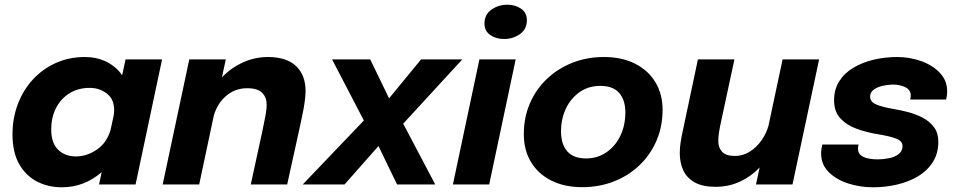

<svg xmlns="http://www.w3.org/2000/svg" viewBox="-20 -783 4060 815"><path d="M243 12Q183 12 135.5 -13.2Q88 -38.5 60.5 -88.2Q33 -138 33 -212.5Q33 -281.5 55.8 -341.2Q78.5 -401 119.8 -445.8Q161 -490.5 217.2 -515.8Q273.5 -541 340.5 -541Q390.5 -541 431.8 -520.8Q473 -500.5 498.5 -463.5L513 -531H668L555.5 0H400.5L411.5 -52Q337 12 243 12ZM197.5 -233.5Q197.5 -175.5 227 -147.2Q256.5 -119 302 -119Q349 -119 391.2 -148Q433.5 -177 449.5 -232L463 -294.5Q464.5 -306.5 464.5 -315.5Q464.5 -362.5 433.2 -386.2Q402 -410 361 -410Q312 -410 275.2 -387.2Q238.5 -364.5 218 -324.8Q197.5 -285 197.5 -233.5Z M670.5 0 783.5 -531H938.5L922 -454.5Q960.5 -495 1011.2 -518Q1062 -541 1117 -541Q1197 -541 1237 -502.2Q1277 -463.5 1277 -397.5Q1277 -366.5 1268.8 -322.2Q1260.5 -278 1245.5 -211L1199 0H1044.5L1093.5 -225.5Q1102.5 -267.5 1107.2 -293.8Q1112 -320 1112 -338.5Q1112 -369.5 1093 -389Q1074 -408.5 1029 -408.5Q978 -408.5 940.2 -376.2Q902.5 -344 887.5 -292L825.5 0Z M1665.5 0 1586.5 -163 1442.5 0H1265L1524.5 -271.5L1389.5 -531H1551.5L1631.5 -365.5L1767.5 -531H1942.5L1691.5 -258L1827.5 0Z M2119.5 -617.5Q2085.5 -617.5 2061 -634.5Q2036.5 -651.5 2036.5 -683Q2036.5 -721.5 2066.2 -742.2Q2096 -763 2134 -763Q2167.5 -763 2192 -746Q2216.5 -729 2216.5 -697.5Q2216.5 -659 2187 -638.2Q2157.5 -617.5 2119.5 -617.5ZM1902.5 0 2015 -531H2169L2056.5 0Z M2451.5 11.5Q2375.5 11.5 2319.8 -16.8Q2264 -45 2233.8 -95.5Q2203.5 -146 2203.5 -213Q2203.5 -285 2229.5 -344.8Q2255.5 -404.5 2302 -448.5Q2348.5 -492.5 2410.2 -516.8Q2472 -541 2543.5 -541Q2620 -541 2676 -512.5Q2732 -484 2762.2 -433.8Q2792.5 -383.5 2792.5 -317.5Q2792.5 -244.5 2766 -184.2Q2739.5 -124 2692.8 -80Q2646 -36 2584.2 -12.2Q2522.5 11.5 2451.5 11.5ZM2467.5 -110.5Q2516 -110.5 2553.8 -136.2Q2591.5 -162 2613 -206.2Q2634.5 -250.5 2634.5 -306Q2634.5 -358.5 2608.2 -388.5Q2582 -418.5 2528.5 -418.5Q2478.5 -418.5 2441 -392.5Q2403.5 -366.5 2382.5 -322.8Q2361.5 -279 2361.5 -225Q2361.5 -171 2387.8 -140.8Q2414 -110.5 2467.5 -110.5Z M3018 10Q2962 10 2928.5 -9Q2895 -28 2880.2 -60.5Q2865.5 -93 2865.5 -132.5Q2865.5 -154.5 2869 -178.2Q2872.5 -202 2880 -235.5L2942.5 -531H3097.5L3042 -272.5Q3035.5 -243 3032.2 -222.2Q3029 -201.5 3029 -184.5Q3029 -156 3045.5 -138.5Q3062 -121 3100 -121Q3133.5 -121 3162.2 -139Q3191 -157 3211.8 -186.2Q3232.5 -215.5 3242 -249L3302 -531H3457L3344 0H3189L3204.5 -72Q3168.5 -34 3120.8 -12Q3073 10 3018 10Z M3686 12Q3630 12 3579.5 -4.5Q3529 -21 3497.2 -53Q3465.5 -85 3465.5 -131.5Q3465.5 -141.5 3467.2 -152.5Q3469 -163.5 3470.5 -169.5H3624.5Q3622 -160 3622 -151.5Q3622 -128 3644.5 -117.2Q3667 -106.5 3707 -106.5Q3730 -106.5 3754.2 -111.5Q3778.5 -116.5 3794.8 -129Q3811 -141.5 3811 -163Q3811 -184 3784.5 -194.5Q3758 -205 3702 -214Q3657 -221.5 3615.2 -236.8Q3573.5 -252 3547 -280.8Q3520.5 -309.5 3520.5 -357Q3520.5 -404 3542.8 -438.8Q3565 -473.5 3603.2 -496Q3641.5 -518.5 3689.2 -529.8Q3737 -541 3788 -541Q3843 -541 3891.5 -523.2Q3940 -505.5 3970.2 -473Q4000.5 -440.5 4000.5 -396Q4000.5 -385 3999 -375.8Q3997.5 -366.5 3996 -360.5H3843.5Q3846 -368.5 3846 -377Q3846 -401.5 3822.8 -412.8Q3799.5 -424 3771 -424Q3750.5 -424 3727.8 -419Q3705 -414 3689.2 -402.8Q3673.5 -391.5 3673.5 -372.5Q3673.5 -350.5 3699.5 -339.5Q3725.5 -328.5 3772.5 -320.5Q3803 -315.5 3836 -306.8Q3869 -298 3897.8 -282.8Q3926.5 -267.5 3944.8 -243Q3963 -218.5 3963 -181.5Q3963 -131.5 3939.5 -94.8Q3916 -58 3876.5 -34.5Q3837 -11 3787.5 0.5Q3738 12 3686 12Z"/></svg>

Font: Epilogue
Style: Bold Italic
Weight: 700
Italic angle: -12°
Designer: Tyler Finck
Foundry: Etcetera Type Co
Version: Version 2.111; ttfautohint (v1.8.3)